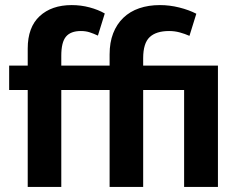

<svg xmlns="http://www.w3.org/2000/svg" viewBox="-20 -735 942 755"><path d="M262 -715Q298 -715 332 -706Q366 -697 392 -682L365 -595Q348 -603 332.5 -608Q317 -613 298 -613Q258 -613 239.5 -591Q221 -569 221 -516V-477H411V-521Q411 -568 425 -604Q439 -640 465 -665Q491 -690 527.5 -702.5Q564 -715 609 -715Q647 -715 685 -705.5Q723 -696 752 -681L725 -594Q707 -602 687 -607.5Q667 -613 645 -613Q594 -613 568.5 -589Q543 -565 543 -506V-477H837V0H704V-381H543V0H411V-381H221V0H89V-381H16V-477H89V-544Q89 -628 136 -671.5Q183 -715 262 -715Z"/></svg>

Font: Mukta
Style: Bold
Weight: 700
Designer: Girish Dalvi and Yashodeep Gholap
Foundry: Ek Type
Version: Version 2.538;PS 1.002;hotconv 16.6.51;makeotf.lib2.5.65220;